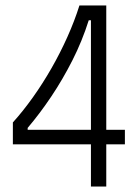

<svg xmlns="http://www.w3.org/2000/svg" viewBox="-20 -681 510 701"><path d="M27 -154V-234Q64 -275 100 -325.5Q136 -376 168 -432Q200 -488 226 -546Q252 -604 270 -661H368V0H312V-607H304Q280 -531 244.5 -461Q209 -391 167.5 -329Q126 -267 81 -214V-207H436V-154Z"/></svg>

Font: Bricolage Grotesque SemiCondensed ExtraLight
Style: Regular
Weight: 250
Width: 4
Designer: Mathieu Triay
Foundry: Atelier Triay
Version: Version 1.000;gftools[0.9.30]